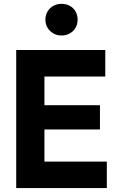

<svg xmlns="http://www.w3.org/2000/svg" viewBox="-20 -963 614 983"><path d="M63 -707H207.5V0H63ZM205.6 -135.7H526.9V0H205.6ZM205.6 -424.3H491.7V-300.3H205.6ZM205.6 -707H519V-571.3H205.6ZM212.4 -862.3Q212.4 -885.3 223.4 -904.1Q234.4 -922.9 253.2 -933.1Q272 -943.4 294.9 -943.4Q318.4 -943.4 337.4 -933.1Q356.4 -922.9 366.9 -904.1Q377.4 -885.3 377.4 -862.3Q377.4 -839.4 366.9 -821Q356.4 -802.7 337.4 -792Q318.4 -781.2 294.9 -781.2Q272 -781.2 253.2 -792Q234.4 -802.7 223.4 -821Q212.4 -839.4 212.4 -862.3Z"/></svg>

Font: Wanted Sans Variable
Style: Regular
Weight: 400
Designer: Original Design by Kil Hyung-jin and Kang Hanbin, Wanted Lab, Inc; Hangeul from Source Han Sans by Jang Soo-young and Ka
Foundry: Wanted Lab, Inc.
Version: Version 1.003;Glyphs 3.2 (3227)